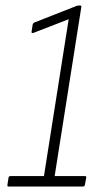

<svg xmlns="http://www.w3.org/2000/svg" viewBox="-20 -679 375 699"><path d="M11 0Q6 0 7 -6L11 -32Q12 -38 18 -38H140L230 -609L101 -559Q94 -557 95 -564L99 -590Q101 -596 105 -597L260 -658Q264 -659 268 -659H272Q277 -659 276 -653L179 -38H289Q295 -38 294 -32L289 -6Q288 0 282 0Z"/></svg>

Font: Sofia Sans Condensed ExtraLight
Style: Italic
Weight: 250
Italic angle: -9°
Version: Version 4.100